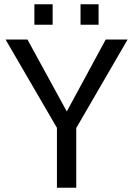

<svg xmlns="http://www.w3.org/2000/svg" viewBox="-20 -874 620 894"><path d="M335 -277.8V0H245.1V-278.8L5.9 -689.9H107.9L291 -355L472.2 -689.9H574.2ZM140.1 -854H225.1V-758.8H140.1ZM355 -854H439V-758.8H355Z"/></svg>

Font: D-DIN Exp
Style: Regular
Weight: 400
Width: 7
Designer: Charles Nix
Foundry: Datto Inc.
Version: Version 1.00